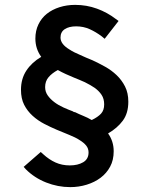

<svg xmlns="http://www.w3.org/2000/svg" viewBox="-20 -705 612 787"><path d="M407 -277Q407 -300 396.5 -316Q386 -332 368 -345Q352 -356 328 -368Q316 -373 305 -378Q294 -383 283 -387Q266 -394 249.5 -401.5Q233 -409 217 -418Q193 -405 179 -388.5Q165 -372 165 -348Q165 -329 175.5 -314Q186 -299 202.5 -286.5Q219 -274 240 -264.5Q261 -255 283 -247L277 -248Q285 -245 285.5 -245Q286 -245 286 -246Q304 -237 321.5 -230Q339 -223 356 -213Q381 -225 394 -239Q407 -253 407 -277ZM147 -82 157 -73Q181 -51 207.5 -39Q234 -27 266 -27Q299 -27 321 -40Q343 -53 343 -80Q343 -96 333.5 -108Q324 -120 306 -131Q297 -137 286.5 -142Q276 -147 264 -152Q251 -157 238.5 -162.5Q226 -168 213 -173Q187 -184 161 -197.5Q135 -211 113.5 -230.5Q92 -250 79 -275.5Q66 -301 66 -337Q66 -382 88 -415.5Q110 -449 149 -472Q125 -505 125 -547Q125 -579 137.5 -605Q150 -631 172 -648.5Q194 -666 224 -675.5Q254 -685 288 -685Q335 -685 377.5 -669.5Q420 -654 455 -627L466 -619L409 -546L397 -556Q373 -574 347.5 -585.5Q322 -597 292 -597Q263 -597 245.5 -585.5Q228 -574 228 -551Q228 -524 265 -502Q274 -496 285 -490.5Q296 -485 308 -480Q320 -474 332.5 -469Q345 -464 359 -458Q385 -446 411 -431.5Q437 -417 458 -397Q479 -377 492.5 -350.5Q506 -324 506 -288Q506 -241 483.5 -210.5Q461 -180 423 -158Q446 -126 446 -85Q446 -49 431.5 -22Q417 5 392.5 23.5Q368 42 335.5 52Q303 62 268 62Q217 62 169 43Q121 24 86 -11L77 -21Z"/></svg>

Font: Codetta
Style: Bold
Weight: 700
Designer: Ulrich Proeller
Foundry: PROSA GmbH
Version: Version 2.00;September 29, 2018;FontCreator 11.5.0.2427 64-b